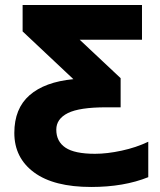

<svg xmlns="http://www.w3.org/2000/svg" viewBox="-20 -734 636 764"><path d="M37 -205Q37 -302 97.5 -355Q158 -408 272 -419L70 -609V-714H545V-576H297L460 -423V-307H403Q296 -307 250 -284Q204 -261 204 -218Q204 -171 240.5 -146.5Q277 -122 358 -122Q406 -122 464 -134.5Q522 -147 570 -170V-29Q473 10 343 10Q194 10 115.5 -48Q37 -106 37 -205Z"/></svg>

Font: Noto Sans UI ExtraBold
Style: Regular
Weight: 800
Designer: Monotype Design Team
Foundry: Monotype Imaging Inc.
Version: Version 1.001